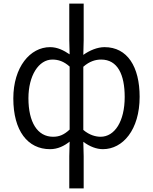

<svg xmlns="http://www.w3.org/2000/svg" viewBox="-20 -816 851 1067"><path d="M365 231H445V52L443 -28C479 -1 517 13 552 13C662 13 756 -94 756 -278C756 -445 688 -554 561 -554C521 -554 478 -536 443 -511L445 -593V-796H365V-593L367 -514C334 -536 300 -554 258 -554C148 -554 54 -444 54 -269C54 -89 134 13 258 13C301 13 337 -5 367 -29L365 52ZM275 -56C188 -56 138 -137 138 -270C138 -396 195 -485 271 -485C304 -485 335 -475 367 -446V-96C335 -66 308 -56 275 -56ZM539 -56C514 -56 478 -64 443 -94V-445C478 -476 512 -485 542 -485C634 -485 673 -401 673 -277C673 -141 617 -56 539 -56Z"/></svg>

Font: Noto Sans HK DemiLight
Style: Regular
Weight: 350
Designer: Ryoko NISHIZUKA 西塚涼子 (kana, bopomofo & ideographs); Paul D. Hunt (Latin, Greek & Cyrillic); Sandoll Communications 산돌커뮤니
Foundry: Adobe
Version: Version 2.004;hotconv 1.0.118;makeotfexe 2.5.65603